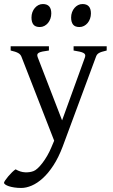

<svg xmlns="http://www.w3.org/2000/svg" viewBox="-33 -682 556 946"><path d="M492.7 -433.1Q478 -429.7 468.8 -426.8Q459.5 -423.8 453.6 -420.2Q447.8 -416.5 444.6 -411.9Q441.4 -407.2 439 -399.9L275.9 40Q255.4 94.2 230.2 132.8Q205.1 171.4 178 196Q150.9 220.7 123.5 232.4Q96.2 244.1 71.8 244.1Q53.2 244.1 37.6 241.7Q22 239.3 10.7 235.6Q-0.5 231.9 -6.8 227.3Q-13.2 222.7 -13.2 218.3Q-13.2 215.3 -7.3 206.5Q-1.5 197.8 7.3 187.3Q16.1 176.8 26.1 167Q36.1 157.2 43.9 152.3Q67.4 166 90.6 167Q113.8 168 131.8 161.1Q140.6 158.2 152.3 147.5Q164.1 136.7 176 121.1Q188 105.5 199.5 85.7Q210.9 65.9 219.7 44.9L233.9 11.2L73.7 -399.9Q69.3 -413.6 56.6 -420.7Q43.9 -427.7 19.5 -433.1V-454.1H208V-433.1Q189 -430.7 177 -428.2Q165 -425.8 158.4 -422.1Q151.9 -418.5 150.9 -413.1Q149.9 -407.7 152.8 -399.9L272.9 -88.9L385.7 -399.9Q388.2 -407.2 386.5 -412.4Q384.8 -417.5 378.2 -421.1Q371.6 -424.8 359.6 -427.5Q347.7 -430.2 329.6 -433.1V-454.1H492.7ZM415 -615.7Q415 -602.1 410.6 -589.8Q406.2 -577.6 398.7 -568.6Q391.1 -559.6 380.9 -554.2Q370.6 -548.8 358.4 -548.8Q336.4 -548.8 326.9 -561Q317.4 -573.2 317.4 -595.7Q317.4 -609.4 321.8 -621.6Q326.2 -633.8 334 -642.8Q341.8 -651.9 351.8 -657Q361.8 -662.1 373.5 -662.1Q415 -662.1 415 -615.7ZM219.7 -615.7Q219.7 -602.1 215.3 -589.8Q210.9 -577.6 203.4 -568.6Q195.8 -559.6 185.5 -554.2Q175.3 -548.8 163.1 -548.8Q141.1 -548.8 131.6 -561Q122.1 -573.2 122.1 -595.7Q122.1 -609.4 126.5 -621.6Q130.9 -633.8 138.7 -642.8Q146.5 -651.9 156.5 -657Q166.5 -662.1 178.2 -662.1Q219.7 -662.1 219.7 -615.7Z"/></svg>

Font: Gentium Plus
Style: Regular
Weight: 400
Designer: J. Victor Gaultney, Annie Olsen, Iska Routamaa
Foundry: SIL International
Version: Version 1.510